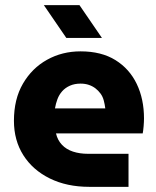

<svg xmlns="http://www.w3.org/2000/svg" viewBox="-20 -724 603 744"><path d="M326 0Q239 0 173 -32.5Q107 -65 70.5 -122.5Q34 -180 34 -256Q34 -340 69 -400Q104 -460 162.5 -492.5Q221 -525 292 -525Q373 -525 427.5 -491Q482 -457 510 -398.5Q538 -340 538 -265Q538 -252 536.5 -234.5Q535 -217 533 -207H197Q203 -181 220 -163Q237 -145 263 -136.5Q289 -128 321 -128H478V0ZM193 -304H388Q386 -320 382 -335Q378 -350 369.5 -361.5Q361 -373 350 -381.5Q339 -390 324.5 -395Q310 -400 292 -400Q269 -400 251 -392Q233 -384 221 -370.5Q209 -357 202.5 -339.5Q196 -322 193 -304ZM237 -577 150 -704H288L375 -577Z"/></svg>

Font: MuseoModerno SemiBold
Style: Bold
Weight: 700
Version: Version 1.001